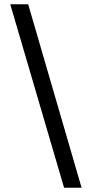

<svg xmlns="http://www.w3.org/2000/svg" viewBox="-20 -784 431 899"><path d="M280 95 28 -764H112L362 95Z"/></svg>

Font: Rethink Sans
Style: Regular
Weight: 400
Designer: The Rethink Sans project authors (Hans Thiessen). DM Sans designed by Colophon Foundry.
Foundry: Rethink Communications LLC
Version: Version 1.001